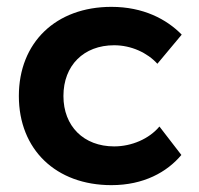

<svg xmlns="http://www.w3.org/2000/svg" viewBox="-20 -530 579 560"><path d="M509 -78 445 -161C415 -125 364 -103 313 -103C224 -103 165 -162 165 -250C165 -339 224 -398 313 -398C363 -398 410 -376 439 -344L510 -429C466 -474 398 -510 305 -510C143 -510 35 -406 35 -250C35 -94 143 10 305 10C399 10 467 -28 509 -78Z"/></svg>

Font: Gully SemiBold
Style: Regular
Weight: 600
Designer: jaikishan Patel
Foundry: MagicType
Version: Version 1.000;Glyphs 3.2 (3242)